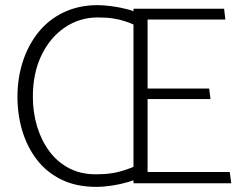

<svg xmlns="http://www.w3.org/2000/svg" viewBox="-20 -714 941 748"><path d="M526 -657Q507 -670 476 -678Q445 -686 413.5 -690Q382 -694 361 -694Q288 -694 229.5 -666.5Q171 -639 131 -590Q91 -541 69.5 -476Q48 -411 48 -336Q48 -267 67 -204Q86 -141 123.5 -92Q161 -43 219 -14.5Q277 14 355 14Q384 14 416.5 9Q449 4 478 -4.5Q507 -13 526 -23L502 -65Q475 -53 440.5 -44Q406 -35 352 -35Q294 -35 248.5 -59Q203 -83 172 -125Q141 -167 124.5 -221.5Q108 -276 108 -337Q108 -429 141.5 -498.5Q175 -568 232.5 -607Q290 -646 361 -646Q397 -646 421.5 -642Q446 -638 466 -631.5Q486 -625 506 -616ZM881 0 875 -44H555V-328H800L795 -369H555V-638H858L853 -680H500V0Z"/></svg>

Font: Catamaran Thin ExtraLight
Style: Regular
Weight: 250
Version: Version 2.000